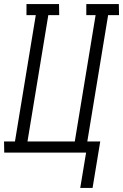

<svg xmlns="http://www.w3.org/2000/svg" viewBox="-50 -755 609 950"><path d="M347 175 376 0H-29L-30 -55H24L127 -680H81V-735H242L243 -680H189L86 -55H320L423 -680H377V-735H538L539 -680H485L382 -55H446L408 175Z"/></svg>

Font: Iosevka Curly Slab Light
Style: Italic
Weight: 300
Italic angle: -9°
Monospace: yes
Designer: Belleve Invis
Foundry: Belleve Invis
Version: Version 22.1.2; ttfautohint (v1.8.4)